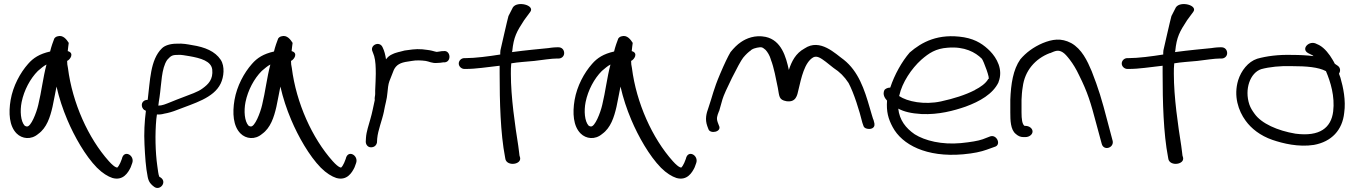

<svg xmlns="http://www.w3.org/2000/svg" viewBox="-20 -741 6754 958"><path d="M88 -232C100 -291 131 -349 169 -387C185 -400 196 -411 212 -419C195 -356 187 -283 171 -218C162 -178 134 -107 114 -110C111 -110 108 -111 103 -114C83 -136 79 -187 88 -232ZM318 -486C319 -502 322 -515 323 -527C313 -543 295 -568 268 -560C259 -558 255 -554 251 -549C246 -537 235 -506 230 -484C177 -472 146 -452 120 -422C81 -378 45 -312 33 -242C22 -177 26 -112 63 -75C90 -48 135 -42 171 -73C213 -103 230 -156 242 -208C248 -241 256 -274 262 -309C275 -252 293 -197 316 -143C351 -60 406 37 464 96C491 123 519 140 541 147C594 162 619 121 632 94L640 72C653 34 598 3 588 52L580 72C575 83 570 91 564 96H563V94H559L558 93C552 91 539 81 523 63C421 -51 341 -227 319 -402C316 -415 315 -425 315 -437C331 -444 352 -477 318 -486Z M701 -192 708 -188C701 -135 698 -77 701 -19C704 39 707 93 717 142C722 168 734 180 749 191C778 213 815 168 782 145L775 141C770 131 768 107 765 88C755 18 753 -72 760 -147L763 -170C774 -169 786 -170 800 -174C819 -177 843 -184 865 -193C946 -225 1046 -251 1081 -324C1097 -357 1103 -410 1081 -443C1053 -485 1003 -506 938 -516C915 -520 893 -525 861 -523C829 -523 802 -514 788 -500C729 -443 729 -336 717 -243C715 -243 711 -242 709 -242C681 -236 683 -204 700 -192ZM776 -256C786 -324 785 -399 814 -442C830 -459 836 -467 863 -467H864C886 -469 901 -464 924 -461C982 -451 1034 -436 1039 -394C1044 -345 1020 -321 991 -300C968 -282 929 -270 891 -255C871 -247 853 -241 830 -231C807 -222 790 -214 770 -214C771 -227 774 -242 776 -256Z M1205 -232C1217 -291 1248 -349 1286 -387C1302 -400 1313 -411 1329 -419C1312 -356 1304 -283 1288 -218C1279 -178 1251 -107 1231 -110C1228 -110 1225 -111 1220 -114C1200 -136 1196 -187 1205 -232ZM1435 -486C1436 -502 1439 -515 1440 -527C1430 -543 1412 -568 1385 -560C1376 -558 1372 -554 1368 -549C1363 -537 1352 -506 1347 -484C1294 -472 1263 -452 1237 -422C1198 -378 1162 -312 1150 -242C1139 -177 1143 -112 1180 -75C1207 -48 1252 -42 1288 -73C1330 -103 1347 -156 1359 -208C1365 -241 1373 -274 1379 -309C1392 -252 1410 -197 1433 -143C1468 -60 1523 37 1581 96C1608 123 1636 140 1658 147C1711 162 1736 121 1749 94L1757 72C1770 34 1715 3 1705 52L1697 72C1692 83 1687 91 1681 96H1680V94H1676L1675 93C1669 91 1656 81 1640 63C1538 -51 1458 -227 1436 -402C1433 -415 1432 -425 1432 -437C1448 -444 1469 -477 1435 -486Z M1854 -336C1854 -319 1852 -306 1852 -290V-272C1852 -262 1848 -254 1850 -242C1843 -211 1837 -177 1828 -147C1820 -117 1808 -85 1806 -53L1805 -34C1805 -21 1814 -6 1831 -6C1848 -6 1858 -16 1861 -30V-31L1862 -49C1866 -93 1886 -138 1896 -186V-187C1901 -217 1911 -247 1913 -277C1915 -298 1917 -320 1923 -336C1930 -355 1937 -373 1945 -392C1957 -417 1977 -429 2016 -434L2035 -437C2056 -441 2082 -440 2104 -437C2119 -435 2137 -424 2162 -427C2170 -427 2182 -428 2192 -430H2200C2235 -435 2227 -492 2193 -486H2186C2177 -484 2170 -484 2159 -482C2157 -482 2154 -483 2150 -484L2135 -488C2128 -490 2119 -491 2112 -492L2087 -495C2053 -498 2022 -492 1999 -489L1972 -482H1971C1962 -479 1951 -477 1941 -472C1924 -465 1915 -457 1906 -445C1903 -466 1898 -487 1889 -505C1874 -539 1823 -516 1839 -483C1842 -474 1844 -471 1847 -461C1854 -437 1855 -405 1855 -373C1855 -360 1854 -347 1854 -336Z M2304 -451H2297C2281 -451 2269 -438 2269 -424C2269 -409 2283 -397 2297 -397H2305C2356 -397 2409 -406 2473 -413V-374C2473 -234 2477 -76 2500 43L2502 54C2512 90 2583 80 2575 45L2572 35C2571 30 2570 13 2566 -13C2550 -115 2529 -255 2529 -373C2529 -391 2529 -408 2531 -425C2565 -431 2605 -433 2646 -437C2688 -442 2732 -449 2758 -449H2767C2782 -449 2795 -460 2795 -476C2795 -492 2784 -505 2767 -505H2758C2741 -505 2716 -501 2716 -501C2676 -497 2600 -490 2534 -481C2534 -483 2536 -483 2536 -485V-486C2543 -557 2558 -583 2595 -640L2626 -682C2650 -715 2561 -738 2539 -704L2517 -661C2514 -653 2477 -490 2477 -490C2476 -483 2476 -476 2476 -469C2420 -460 2351 -451 2304 -451Z M2902 -232C2914 -291 2945 -349 2983 -387C2999 -400 3010 -411 3026 -419C3009 -356 3001 -283 2985 -218C2976 -178 2948 -107 2928 -110C2925 -110 2922 -111 2917 -114C2897 -136 2893 -187 2902 -232ZM3132 -486C3133 -502 3136 -515 3137 -527C3127 -543 3109 -568 3082 -560C3073 -558 3069 -554 3065 -549C3060 -537 3049 -506 3044 -484C2991 -472 2960 -452 2934 -422C2895 -378 2859 -312 2847 -242C2836 -177 2840 -112 2877 -75C2904 -48 2949 -42 2985 -73C3027 -103 3044 -156 3056 -208C3062 -241 3070 -274 3076 -309C3089 -252 3107 -197 3130 -143C3165 -60 3220 37 3278 96C3305 123 3333 140 3355 147C3408 162 3433 121 3446 94L3454 72C3467 34 3412 3 3402 52L3394 72C3389 83 3384 91 3378 96H3377V94H3373L3372 93C3366 91 3353 81 3337 63C3235 -51 3155 -227 3133 -402C3130 -415 3129 -425 3129 -437C3145 -444 3166 -477 3132 -486Z M3994 -499C3950 -475 3930 -435 3916 -392C3902 -457 3879 -540 3800 -557C3747 -568 3703 -549 3677 -531C3659 -519 3642 -502 3625 -481C3612 -459 3595 -424 3573 -372C3539 -292 3536 -265 3515 -204C3504 -174 3497 -146 3509 -112L3515 -96C3524 -71 3584 -83 3567 -115L3561 -131C3554 -151 3558 -162 3567 -185V-186H3568C3573 -203 3579 -223 3585 -246C3594 -279 3668 -428 3688 -453C3702 -470 3715 -482 3727 -490V-491C3737 -498 3747 -501 3757 -503C3782 -508 3784 -505 3800 -492C3810 -481 3820 -465 3826 -445V-444C3842 -404 3852 -346 3861 -303C3869 -261 3865 -243 3904 -236C3952 -229 3958 -266 3964 -293C3978 -352 3994 -430 4038 -455C4058 -465 4078 -449 4100 -433L4139 -402C4170 -382 4193 -359 4214 -327C4241 -276 4268 -189 4283 -128L4289 -111C4291 -106 4296 -102 4302 -100C4323 -93 4347 -101 4343 -124V-125L4338 -145H4337C4333 -156 4328 -176 4320 -202C4293 -296 4263 -385 4190 -443C4149 -472 4072 -552 3994 -499Z M4393 -292C4382 -269 4396 -250 4406 -239C4402 -184 4412 -148 4434 -107C4481 -19 4602 45 4785 29C4840 24 4875 16 4903 6L4942 -8C4978 -17 4954 -70 4923 -61H4922L4883 -46C4860 -38 4824 -32 4775 -27C4679 -18 4595 -39 4544 -71C4499 -102 4468 -142 4462 -199C4490 -184 4526 -175 4578 -172C4664 -168 4740 -189 4798 -209C4869 -235 4934 -272 4962 -330V-331C4987 -394 4953 -452 4920 -486C4890 -516 4853 -544 4790 -555C4661 -576 4579 -531 4519 -479C4480 -434 4443 -368 4422 -304C4406 -304 4396 -296 4393 -292ZM4466 -262 4467 -264C4481 -329 4528 -399 4577 -443C4615 -476 4649 -499 4709 -503C4793 -510 4847 -480 4879 -448C4887 -439 4924 -341 4911 -347C4899 -325 4872 -306 4844 -292V-291H4843C4796 -267 4739 -249 4675 -235C4592 -217 4507 -234 4466 -262Z M5083 -307C5093 -388 5145 -448 5218 -476H5220C5247 -488 5260 -493 5281 -481C5293 -474 5304 -461 5318 -443C5334 -422 5350 -396 5364 -366C5407 -280 5422 -230 5451 -120L5477 -24C5486 13 5538 -2 5532 -37L5506 -135C5477 -247 5461 -299 5427 -386C5405 -438 5378 -496 5325 -526C5274 -553 5230 -545 5183 -526C5136 -506 5099 -478 5071 -445C5035 -394 5024 -322 5021 -243V-180C5021 -141 5022 -94 5048 -73C5059 -63 5071 -57 5086 -57H5096C5116 -57 5132 -70 5132 -85C5132 -100 5116 -113 5096 -113H5092C5080 -121 5077 -148 5077 -180V-243C5078 -264 5079 -284 5083 -307Z M5612 -451H5605C5589 -451 5577 -438 5577 -424C5577 -409 5591 -397 5605 -397H5613C5664 -397 5717 -406 5781 -413V-374C5781 -234 5785 -76 5808 43L5810 54C5820 90 5891 80 5883 45L5880 35C5879 30 5878 13 5874 -13C5858 -115 5837 -255 5837 -373C5837 -391 5837 -408 5839 -425C5873 -431 5913 -433 5954 -437C5996 -442 6040 -449 6066 -449H6075C6090 -449 6103 -460 6103 -476C6103 -492 6092 -505 6075 -505H6066C6049 -505 6024 -501 6024 -501C5984 -497 5908 -490 5842 -481C5842 -483 5844 -483 5844 -485V-486C5851 -557 5866 -583 5903 -640L5934 -682C5958 -715 5869 -738 5847 -704L5825 -661C5822 -653 5785 -490 5785 -490C5784 -483 5784 -476 5784 -469C5728 -460 5659 -451 5612 -451Z M6195 -139C6223 -100 6268 -64 6329 -43C6382 -25 6459 -6 6536 -18C6624 -34 6678 -92 6687 -178C6696 -240 6682 -306 6668 -354L6661 -373C6668 -384 6670 -401 6656 -412L6640 -423C6637 -430 6633 -436 6629 -443C6614 -469 6590 -501 6562 -516L6549 -522C6513 -542 6469 -497 6507 -476L6523 -468C6527 -467 6529 -465 6534 -461C6502 -465 6465 -467 6427 -467C6359 -469 6299 -461 6253 -448C6207 -433 6173 -388 6158 -341C6134 -262 6159 -188 6195 -139ZM6273 -396C6313 -407 6369 -413 6425 -411C6500 -411 6558 -406 6596 -386C6619 -332 6641 -260 6632 -185C6622 -104 6566 -58 6444 -74C6354 -89 6274 -125 6240 -173C6229 -188 6220 -202 6214 -219C6188 -296 6218 -378 6273 -396Z"/></svg>

Font: Stray Cat
Style: BdExt
Weight: 700
Version: Version 1.0